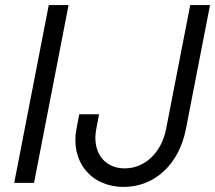

<svg xmlns="http://www.w3.org/2000/svg" viewBox="-20 -720 847 756"><path d="M36 0H114L250 -700H172ZM467 16C589 16 685 -73 712 -212L807 -700H729L634 -212C616 -119 550 -57 471 -57C389 -57 342 -123 359 -212L370 -270H292L281 -212C257 -84 338 16 467 16Z"/></svg>

Font: Uncut Sans
Style: Italic
Weight: 400
Italic angle: -11°
Designer: Kasper Nordkvist
Foundry: UNCUT.wtf
Version: Version 1.304;Glyphs 3.2 (3246)